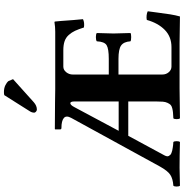

<svg xmlns="http://www.w3.org/2000/svg" viewBox="1 -952 953 996"><g transform="rotate(-90 478.0 -454.5)"><path d="M419.9 -545.9 296.9 -315.9H449.2V-544.9Q449.2 -565.4 440.9 -566.9Q430.7 -566.9 419.9 -545.9ZM111.8 -102.1 363.8 -562Q377.9 -587.9 363.3 -600.3Q348.6 -612.8 312 -612.8Q304.2 -612.8 304.2 -620.1V-645L306.2 -647Q329.1 -647 375 -646.5Q420.9 -646 443.8 -646L513.2 -645H811Q836.9 -645 859.9 -648.9Q863.8 -648.9 863.8 -646Q864.7 -642.6 866.7 -615.5Q868.7 -588.4 871.3 -553.2Q874 -518.1 876 -501Q858.4 -492.2 833 -496.1Q823.7 -524.9 815.7 -542.2Q807.6 -559.6 794.2 -574.7Q780.8 -589.8 761.7 -596.4Q742.7 -603 714.8 -603H629.9Q612.8 -603 600.8 -587.9Q588.9 -572.8 588.9 -554.2V-367.2H669.9Q722.7 -367.2 741 -378.4Q759.3 -389.6 761.2 -429.2Q766.1 -434.1 783.2 -434.1Q799.3 -434.1 804.2 -429.2Q801.8 -355 801.8 -342.8L804.2 -254.9Q800.3 -251 783.2 -251Q765.1 -251 761.2 -254.9Q758.8 -289.6 739.5 -303.2Q720.2 -316.9 669.9 -316.9H588.9V-89.8Q588.9 -69.8 601.1 -55.9Q613.3 -42 629.9 -42H731Q785.2 -42 820.6 -76.9Q856 -111.8 872.1 -169.9Q881.8 -172.4 895.8 -170.9Q909.7 -169.4 917 -165Q914.6 -150.4 910.2 -113.8Q905.8 -77.1 901.1 -48.8Q896.5 -20.5 890.1 2Q799.8 0 752 0H516.1Q410.6 1 361.8 2Q357.4 -2.4 357.4 -15.1Q357.4 -27.8 361.8 -32.2Q382.3 -33.2 392.8 -34.2Q403.3 -35.2 415 -38.3Q426.8 -41.5 431.9 -46.9Q437 -52.2 441.9 -62.5Q446.8 -72.8 448 -86.7Q449.2 -100.6 449.2 -122.1V-266.1H271L169.9 -79.1Q166 -71.8 165 -65.9Q164.1 -60.1 166.5 -55.7Q168.9 -51.3 172.4 -47.9Q175.8 -44.4 182.4 -42Q189 -39.6 194.6 -38.1Q200.2 -36.6 209.2 -35.4Q218.3 -34.2 223.9 -33.4Q229.5 -32.7 238.8 -32.2Q243.2 -27.8 243.2 -15.1Q243.2 -2.4 238.8 2Q164.6 0 106 0Q86.4 0 12.2 2Q7.8 -2.4 7.8 -15.1Q7.8 -27.8 12.2 -32.2Q47.9 -34.7 68.4 -47.9Q88.9 -61 111.8 -102.1ZM398.9 -777.8 481.9 -909.2Q487.8 -911.1 498 -911.1Q518.1 -911.1 533 -903.8Q547.9 -896.5 555.2 -887.2L564.9 -863.8L444.8 -755.9Q426.8 -740.2 407.2 -740.2Q401.4 -740.2 396.2 -744.9Q391.1 -749.5 391.1 -753.9Q391.1 -766.1 398.9 -777.8Z"/></g></svg>

Font: Common Serif
Style: Bold
Weight: 700
Designer: Philipp H. Poll, Khaled Hosny
Foundry: Stefan Peev, Context Ltd.
Version: Version 1.026